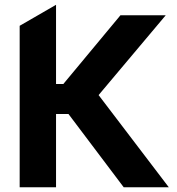

<svg xmlns="http://www.w3.org/2000/svg" viewBox="-20 -792 748 812"><path d="M63.2 0H217V-310H269.5L503.2 0H693.9L397 -389.9L680.8 -727.3H489.3L247.9 -436.8H217V-771.7L63.2 -682.9Z"/></svg>

Font: Inter-Hewn
Style: Bold
Weight: 700
Designer: Rasmus Andersson
Foundry: rsms
Version: Version 3.012;git-f93a4a705